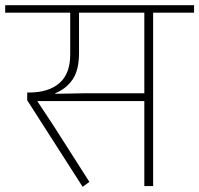

<svg xmlns="http://www.w3.org/2000/svg" viewBox="-40 -718 769 741"><path d="M65 -331V-361H73Q147 -361 189 -397Q231 -433 231 -508V-669H-20V-698H709V-669H551V0H517V-328H105V-326L162 -240L305 -16L279 3ZM173 -356 284 -358H517V-669H265V-514Q265 -447 240 -411Q215 -375 173 -358Z"/></svg>

Font: IBM Plex Sans Devanagari ExtraLight
Style: Regular
Weight: 200
Designer: Mike Abbink, Paul van der Laan, Pieter van Rosmalen, Erin McLaughlin
Foundry: Bold Monday
Version: Version 1.1